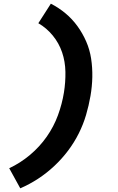

<svg xmlns="http://www.w3.org/2000/svg" viewBox="-20 -861 640 1042"><path d="M90 161 30 52Q90 24 142.5 -20Q195 -64 233.5 -119Q272 -174 294.5 -235.5Q317 -297 327 -359Q336 -415 335 -471Q334 -527 317 -577Q300 -627 266.5 -668Q233 -709 188 -735L256 -841Q299 -819 335.5 -788.5Q372 -758 400 -719.5Q428 -681 447.5 -636.5Q467 -592 474.5 -543Q482 -494 481 -443Q480 -392 471 -340Q462 -288 447 -237Q432 -186 407.5 -137Q383 -88 349.5 -43.5Q316 1 275 39.5Q234 78 187.5 108.5Q141 139 90 161Z"/></svg>

Font: Iosevka Heavy Extended
Style: Italic
Weight: 900
Width: 7
Italic angle: -9°
Monospace: yes
Designer: Belleve Invis
Foundry: Belleve Invis
Version: Version 32.5.0; ttfautohint (v1.8.4)